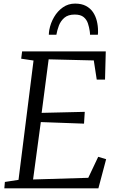

<svg xmlns="http://www.w3.org/2000/svg" viewBox="-20 -1022 636 1042"><path d="M3.5 0 6.5 -34.5 80.5 -46 162 -693.5 95 -703.5 100 -743H554L550 -590H505L489 -694L244 -700L206 -409.5L440 -415L436 -351L201.5 -359.5L159.5 -48L459 -57L513 -171L556 -158L514 0ZM387.5 -1002.5Q422.5 -1002.5 446.5 -989.8Q470.5 -977 484.8 -955.8Q499 -934.5 505.5 -908.2Q512 -882 512 -854Q512 -848.5 512 -843.2Q512 -838 511 -833.5H468.5Q468.5 -838 468.2 -843Q468 -848 467 -853Q464 -874 457.2 -894.8Q450.5 -915.5 434 -929.2Q417.5 -943 385.5 -943Q349.5 -943 329.2 -925.5Q309 -908 299.5 -882.8Q290 -857.5 286 -833.5H245Q245 -840.5 245.8 -846.8Q246.5 -853 247.5 -859.5Q254.5 -897 273.5 -929.5Q292.5 -962 321.5 -982.2Q350.5 -1002.5 387.5 -1002.5Z"/></svg>

Font: Merriweather 20pt Light
Style: Italic
Weight: 300
Italic angle: -7.8°
Version: Version 2.101